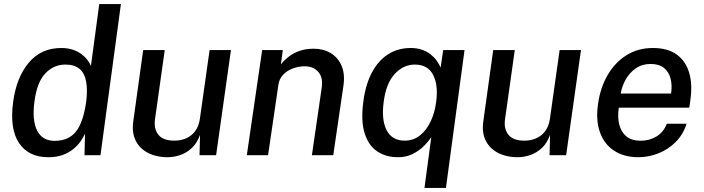

<svg xmlns="http://www.w3.org/2000/svg" viewBox="-20 -763 3462 944"><path d="M217.5 10Q120 10 73.5 -59.8Q27 -129.5 44.5 -261Q60.5 -382 121.2 -454.5Q182 -527 281 -527Q313.5 -527 338.5 -518.5Q363.5 -510 381.2 -496.5Q399 -483 410.5 -467.5Q422 -452 427 -438.5L468 -743H574.5L474 0H395.5L398 -106Q390.5 -89 376.8 -69Q363 -49 341.5 -31Q320 -13 289.5 -1.5Q259 10 217.5 10ZM249 -70.5Q317 -70.5 353.2 -115.8Q389.5 -161 404 -264.5Q411 -323 403.2 -363.5Q395.5 -404 370.5 -424.8Q345.5 -445.5 301 -445.5Q245 -445.5 203.5 -402.8Q162 -360 149.5 -264.5Q137 -170.5 162.8 -120.5Q188.5 -70.5 249 -70.5Z M800 10Q763 9.5 730.5 -1.5Q698 -12.5 674.5 -34.5Q651 -56.5 640 -89Q629 -121.5 635 -164.5L684 -517H790L742 -176Q735.5 -129.5 758.8 -100.5Q782 -71.5 837 -71.5Q887.5 -71.5 921.5 -99.2Q955.5 -127 963 -180.5L1010.5 -517H1115.5L1042.5 0H961L963.5 -100Q949 -59.5 923 -35.2Q897 -11 865 -0.2Q833 10.5 800 10Z M1193.5 0 1269 -517H1370.5L1361 -446.5Q1378 -467.5 1400.5 -485Q1423 -502.5 1453.2 -513Q1483.5 -523.5 1522.5 -523.5Q1569.5 -523.5 1605.5 -502.2Q1641.5 -481 1659.2 -440.2Q1677 -399.5 1668.5 -341L1618.5 0H1513.5L1561.5 -330Q1569.5 -381.5 1545.2 -409.2Q1521 -437 1478 -437Q1448 -437 1419.8 -426.5Q1391.5 -416 1372 -395.5Q1352.5 -375 1348.5 -344L1298 0Z M2067 161 2100.5 -89Q2086 -66.5 2062.8 -43.8Q2039.5 -21 2008 -5.5Q1976.5 10 1936.5 10Q1878 10 1835 -18.5Q1792 -47 1772.8 -107.8Q1753.5 -168.5 1766.5 -264.5Q1777.5 -348.5 1809 -407.2Q1840.5 -466 1888.8 -496.5Q1937 -527 1999.5 -527Q2030.5 -527 2054.8 -518.5Q2079 -510 2097 -495.8Q2115 -481.5 2127 -464.8Q2139 -448 2146.5 -431L2159 -517H2264L2172.5 161ZM1969.5 -71.5Q2013 -71.5 2045.2 -97.5Q2077.5 -123.5 2097.8 -166.8Q2118 -210 2124.5 -262.5Q2135.5 -343 2109.8 -394.2Q2084 -445.5 2019.5 -445.5Q1964 -445.5 1921.2 -400Q1878.5 -354.5 1866.5 -262.5Q1854.5 -172 1881.5 -121.8Q1908.5 -71.5 1969.5 -71.5Z M2521 10Q2484 9.5 2451.5 -1.5Q2419 -12.5 2395.5 -34.5Q2372 -56.5 2361 -89Q2350 -121.5 2356 -164.5L2405 -517H2511L2463 -176Q2456.5 -129.5 2479.8 -100.5Q2503 -71.5 2558 -71.5Q2608.5 -71.5 2642.5 -99.2Q2676.5 -127 2684 -180.5L2731.5 -517H2836.5L2763.5 0H2682L2684.5 -100Q2670 -59.5 2644 -35.2Q2618 -11 2586 -0.2Q2554 10.5 2521 10Z M3119 10Q3048.5 10 2999.8 -21.8Q2951 -53.5 2929.8 -112.5Q2908.5 -171.5 2920.5 -253Q2932 -333.5 2968.2 -395.2Q3004.5 -457 3061 -492Q3117.5 -527 3190.5 -527Q3262.5 -527 3307 -495Q3351.5 -463 3368.5 -405.2Q3385.5 -347.5 3374 -269L3369 -233.5H3022.5Q3015.5 -187 3024.8 -150.2Q3034 -113.5 3060 -92.2Q3086 -71 3129.5 -71Q3173 -71 3207.8 -92Q3242.5 -113 3258.5 -154.5H3355.5Q3339 -101.5 3301.8 -64.5Q3264.5 -27.5 3216.5 -8.8Q3168.5 10 3119 10ZM3032 -303H3279.5Q3285.5 -343.5 3277 -376.8Q3268.5 -410 3244.2 -429.2Q3220 -448.5 3178.5 -448.5Q3137 -448.5 3106 -427Q3075 -405.5 3056.2 -372Q3037.5 -338.5 3032 -303Z"/></svg>

Font: Public Sans Thin Medium
Style: Italic
Weight: 500
Italic angle: -8°
Version: Version 2.001